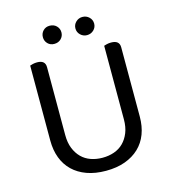

<svg xmlns="http://www.w3.org/2000/svg" viewBox="-116 -872 880 980"><g transform="rotate(-15 324.5 -382.0)"><path d="M561 -210Q561 -159 545.5 -118Q530 -77 499.5 -48Q469 -19 425 -3Q381 13 324 13Q267 13 223 -3Q179 -19 149 -48Q119 -77 103.5 -118Q88 -159 88 -210V-606Q93 -608 103.5 -610.5Q114 -613 126 -613Q169 -613 169 -576V-217Q169 -177 181 -147Q193 -117 213.5 -96.5Q234 -76 262.5 -66Q291 -56 324 -56Q357 -56 385.5 -66Q414 -76 434.5 -96.5Q455 -117 467 -147Q479 -177 479 -217V-606Q484 -608 494.5 -610.5Q505 -613 517 -613Q561 -613 561 -576ZM286 -729Q286 -709 272 -695Q258 -681 236 -681Q215 -681 201.5 -695Q188 -709 188 -729Q188 -749 201.5 -763Q215 -777 236 -777Q258 -777 272 -763Q286 -749 286 -729ZM459 -729Q459 -709 444.5 -695Q430 -681 409 -681Q389 -681 374.5 -695Q360 -709 360 -729Q360 -749 374.5 -763Q389 -777 409 -777Q430 -777 444.5 -763Q459 -749 459 -729Z"/></g></svg>

Font: Baloo Bhai 2
Style: Regular
Weight: 400
Designer: Supriya Tembe, Noopur Datye and Ek Type
Foundry: Ek Type
Version: Version 1.640;PS 1.000;hotconv 16.6.51;makeotf.lib2.5.65220;